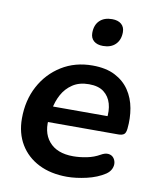

<svg xmlns="http://www.w3.org/2000/svg" viewBox="-82 -783 707 857"><g transform="rotate(10 271.0 -354.0)"><path d="M280 10Q206 10 151.5 -17.5Q97 -45 67 -95Q37 -145 37 -212Q37 -294 71.5 -358.5Q106 -423 167 -461Q228 -499 307 -499Q368 -499 409 -478Q450 -457 474 -421.5Q498 -386 506 -341Q514 -296 509 -249Q507 -228 498 -222Q489 -216 473 -216H137L147 -288H427L410 -273Q416 -313 407 -344.5Q398 -376 373.5 -395Q349 -414 306 -414Q262 -414 232 -394Q202 -374 185 -342.5Q168 -311 162 -275L157 -244Q145 -171 181 -128Q217 -85 291 -85Q321 -85 353 -91.5Q385 -98 411 -113Q430 -124 444.5 -122.5Q459 -121 467.5 -111.5Q476 -102 478 -88.5Q480 -75 473.5 -60.5Q467 -46 451 -35Q416 -12 368 -1Q320 10 280 10ZM337 -593Q310 -593 295 -606Q280 -619 280 -642Q280 -678 300.5 -698Q321 -718 357 -718Q384 -718 399 -705Q414 -692 414 -669Q414 -634 393.5 -613.5Q373 -593 337 -593Z"/></g></svg>

Font: Nunito ExtraLight
Style: Italic
Weight: 200
Italic angle: -9°
Designer: Vernon Adams
Foundry: Vernon Adams
Version: Version 3.602